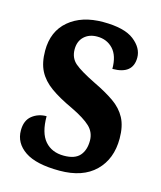

<svg xmlns="http://www.w3.org/2000/svg" viewBox="-90 -613 577 689"><g transform="rotate(15 199.0 -268.0)"><path d="M195 10Q108 10 66 -18.5Q24 -47 24 -94Q24 -131 46.5 -149Q69 -167 100 -167Q100 -105 125.5 -75.5Q151 -46 196 -46Q237 -46 255 -66.5Q273 -87 273 -122Q273 -153 251 -174Q229 -195 179 -219Q129 -242 97 -265Q65 -288 49.5 -318Q34 -348 34 -393Q34 -465 82 -505.5Q130 -546 209 -546Q288 -546 324 -518Q360 -490 360 -454Q360 -392 284 -392Q284 -441 261 -465.5Q238 -490 202 -490Q172 -490 153.5 -472.5Q135 -455 135 -425Q135 -393 157 -374Q179 -355 236 -327Q280 -306 311 -284.5Q342 -263 358 -233Q374 -203 374 -157Q374 -81 327.5 -35.5Q281 10 195 10Z"/></g></svg>

Font: Noto Serif ExtraCondensed
Style: Bold
Weight: 700
Width: 2
Designer: Monotype Design Team
Foundry: Monotype Imaging Inc.
Version: Version 2.014; ttfautohint (v1.8.4.7-5d5b)